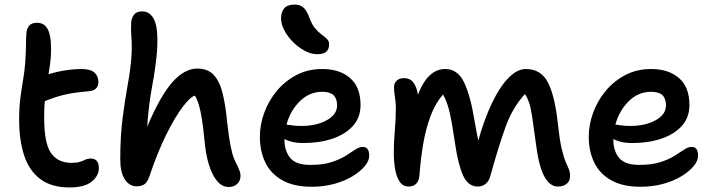

<svg xmlns="http://www.w3.org/2000/svg" viewBox="-20 -810 3132 843"><path d="M285 13Q205 13 156 -24.5Q107 -62 85.5 -129Q64 -196 64 -286Q64 -338 69.5 -380Q75 -422 81.5 -460Q88 -498 91 -538Q94 -584 94 -612Q94 -640 96 -665Q97 -683 107.5 -696.5Q118 -710 143 -710Q179 -710 193.5 -673Q208 -636 203 -557Q201 -537 198.5 -519Q196 -501 193 -484Q228 -495 266 -501Q304 -507 338 -507Q377 -507 394.5 -491.5Q412 -476 412 -450Q412 -412 367 -409Q304 -404 262.5 -394Q221 -384 177 -366Q175 -349 174.5 -330.5Q174 -312 174 -291Q174 -181 204 -138Q234 -95 294 -95Q318 -95 331.5 -99.5Q345 -104 355 -109Q365 -114 378 -114Q414 -114 414 -72Q414 -38 382.5 -12.5Q351 13 285 13Z M580 8Q548 8 528 -22.5Q508 -53 508 -111Q508 -212 518.5 -293Q529 -374 541 -439.5Q553 -505 557 -560Q560 -610 557 -645Q554 -680 556 -711Q557 -730 568 -745Q579 -760 604 -760Q641 -760 658.5 -720Q676 -680 669 -579Q663 -512 648 -431.5Q633 -351 626 -253Q685 -392 738 -450.5Q791 -509 846 -509Q893 -509 919 -480.5Q945 -452 958 -398Q971 -344 978 -268Q985 -207 992 -171Q999 -135 1007.5 -114Q1016 -93 1025 -77Q1029 -68 1032.5 -58Q1036 -48 1036 -38Q1036 -17 1022 -3Q1008 11 984 11Q955 11 933 -15.5Q911 -42 897.5 -86Q884 -130 879 -183Q873 -245 867 -283.5Q861 -322 854 -346.5Q847 -371 836 -390Q817 -386 783.5 -342.5Q750 -299 711 -221Q672 -143 635 -33Q626 -8 612.5 0Q599 8 580 8Z M1349 10Q1270 10 1219.5 -18.5Q1169 -47 1145 -96.5Q1121 -146 1121 -210Q1121 -262 1140 -314.5Q1159 -367 1195 -410.5Q1231 -454 1281.5 -480.5Q1332 -507 1395 -507Q1471 -507 1517 -467.5Q1563 -428 1563 -349Q1563 -294 1529.5 -257Q1496 -220 1439.5 -201Q1383 -182 1313 -182Q1284 -182 1263 -187Q1242 -192 1229 -200V-195Q1229 -148 1254 -117Q1279 -86 1342 -86Q1398 -86 1435 -98Q1472 -110 1497 -125.5Q1522 -141 1539.5 -153Q1557 -165 1573 -165Q1601 -165 1601 -126Q1601 -104 1581.5 -80.5Q1562 -57 1527.5 -36Q1493 -15 1447 -2.5Q1401 10 1349 10ZM1395 -407Q1338 -407 1296 -365Q1254 -323 1238 -263Q1248 -262 1263.5 -259.5Q1279 -257 1303 -257Q1369 -257 1414.5 -282Q1460 -307 1460 -347Q1460 -377 1444.5 -392Q1429 -407 1395 -407ZM1374 -572Q1346 -572 1318 -587Q1290 -602 1266.5 -625.5Q1243 -649 1228.5 -676.5Q1214 -704 1214 -730Q1214 -757 1228 -773.5Q1242 -790 1274 -790Q1296 -790 1311 -778Q1326 -766 1339 -731Q1350 -701 1364.5 -684.5Q1379 -668 1392.5 -658Q1406 -648 1415.5 -639Q1425 -630 1425 -615Q1425 -572 1374 -572Z M1775 9Q1749 9 1735 -12Q1721 -33 1715 -66.5Q1709 -100 1709 -137Q1709 -186 1713.5 -237Q1718 -288 1718 -336Q1718 -362 1714 -384.5Q1710 -407 1710 -428Q1710 -444 1721.5 -455.5Q1733 -467 1753 -467Q1781 -467 1795.5 -447Q1810 -427 1815 -394Q1858 -507 1935 -507Q1990 -507 2018 -447.5Q2046 -388 2062 -288Q2072 -230 2080 -193Q2107 -289 2141 -359.5Q2175 -430 2213 -468.5Q2251 -507 2289 -507Q2356 -507 2386.5 -446.5Q2417 -386 2430 -262Q2437 -197 2445.5 -160Q2454 -123 2462.5 -102.5Q2471 -82 2477 -68.5Q2483 -55 2483 -37Q2483 -15 2468 -3Q2453 9 2429 9Q2393 9 2368.5 -38Q2344 -85 2331 -194Q2322 -262 2316 -301Q2310 -340 2302.5 -361Q2295 -382 2285 -397Q2230 -338 2198.5 -249.5Q2167 -161 2134 -41Q2128 -16 2113 -3.5Q2098 9 2078 9Q2035 9 2013 -40Q1991 -89 1978 -180Q1966 -263 1955 -313Q1944 -363 1925 -395Q1891 -356 1870 -299.5Q1849 -243 1838 -177Q1827 -111 1822 -44Q1820 -16 1807.5 -3.5Q1795 9 1775 9Z M2793 10Q2714 10 2663.5 -18.5Q2613 -47 2589 -96.5Q2565 -146 2565 -210Q2565 -262 2584 -314.5Q2603 -367 2639 -410.5Q2675 -454 2725.5 -480.5Q2776 -507 2839 -507Q2915 -507 2961 -467.5Q3007 -428 3007 -349Q3007 -294 2973.5 -257Q2940 -220 2883.5 -201Q2827 -182 2757 -182Q2728 -182 2707 -187Q2686 -192 2673 -200V-195Q2673 -148 2698 -117Q2723 -86 2786 -86Q2842 -86 2879 -98Q2916 -110 2941 -125.5Q2966 -141 2983.5 -153Q3001 -165 3017 -165Q3045 -165 3045 -126Q3045 -104 3025.5 -80.5Q3006 -57 2971.5 -36Q2937 -15 2891 -2.5Q2845 10 2793 10ZM2839 -407Q2782 -407 2740 -365Q2698 -323 2682 -263Q2692 -262 2707.5 -259.5Q2723 -257 2747 -257Q2813 -257 2858.5 -282Q2904 -307 2904 -347Q2904 -377 2888.5 -392Q2873 -407 2839 -407Z"/></svg>

Font: Shantell Sans Normal
Style: Regular
Weight: 500
Designer: Stephen Nixon, Anya Danilova, Shantell Martin
Foundry: Arrow Type
Version: Version 1.009;[a7da0bfa3]